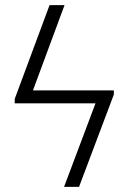

<svg xmlns="http://www.w3.org/2000/svg" viewBox="-20 -731 503 751"><path d="M289.1 0H230.5L353.5 -326.7H37.6V-344.2L173.8 -710.9H232.4L108.9 -377.4H425.3V-361.3Z"/></svg>

Font: Roboto Condensed Light
Style: Regular
Weight: 300
Designer: Google
Version: Version 2.134; 2016